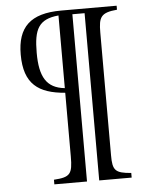

<svg xmlns="http://www.w3.org/2000/svg" viewBox="-56 -708 704 908"><g transform="rotate(-5 296.0 -254.0)"><path d="M254 -295C168 -304 136 -358 136 -473C136 -585 159 -631 254 -640ZM532 154V132C456 126 444 112 444 41V-542C444 -616 455 -636 532 -643V-662H269C122 -662 60 -601 60 -471C60 -331 128 -283 254 -273V29C254 113 243 127 165 132V154H320V-640H378V154Z"/></g></svg>

Font: XITS Math
Style: Regular
Weight: 400
Designer: MicroPress Inc., with final additions and corrections provided by Coen Hoffman, Elsevier (retired)
Version: Version 1.302